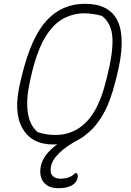

<svg xmlns="http://www.w3.org/2000/svg" viewBox="-20 -740 690 1010"><path d="M427 -720Q690 -720 595 -343L587 -311Q561 -206 522 -138Q483 -70 432 -32Q425 -25 414 -18Q403 -11 392 -5Q328 29 290 66.5Q252 104 247 142Q243 172 257.5 186Q272 200 298 200Q321 200 340.5 193.5Q360 187 376 170H382Q391 178 389 192Q385 219 359 234.5Q333 250 288 250Q236 250 211.5 221Q187 192 193 144Q198 107 221.5 76Q245 45 281 19Q271 20 260 20Q146 20 97.5 -66Q49 -152 87 -309L95 -342Q144 -544 225 -632Q306 -720 427 -720ZM137 -310Q117 -219 126 -150.5Q135 -82 178 -45Q223 -30 271 -30Q366 -30 433 -97Q500 -164 537 -312L543 -336Q575 -461 571.5 -538.5Q568 -616 517 -656Q501 -661 475.5 -665.5Q450 -670 425 -670Q363 -670 309.5 -640Q256 -610 214 -537.5Q172 -465 143 -337Z"/></svg>

Font: Recursive Sn Csl St Lt
Style: Italic
Weight: 300
Italic angle: -15°
Version: Version 1.079;hotconv 1.0.112;makeotfexe 2.5.65598; ttfautoh